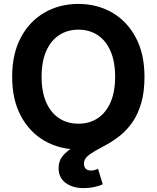

<svg xmlns="http://www.w3.org/2000/svg" viewBox="-20 -758 805 987"><path d="M382.8 10.3Q286.1 10.3 209 -34.2Q131.8 -78.6 87.2 -162.1Q42.5 -245.6 42.5 -363.3Q42.5 -481.4 87.2 -565.2Q131.8 -648.9 209 -693.4Q286.1 -737.8 382.8 -737.8Q479.5 -737.8 556.4 -693.4Q633.3 -648.9 678 -565.2Q722.7 -481.4 722.7 -363.3Q722.7 -245.6 678 -161.9Q633.3 -78.1 556.4 -33.9Q479.5 10.3 382.8 10.3ZM382.8 -122.1Q439.5 -122.1 481.9 -149.9Q524.4 -177.7 548.1 -231.7Q571.8 -285.6 571.8 -363.3Q571.8 -441.4 548.1 -495.6Q524.4 -549.8 481.9 -577.6Q439.5 -605.5 382.8 -605.5Q326.7 -605.5 283.9 -577.4Q241.2 -549.3 217.5 -495.4Q193.8 -441.4 193.8 -363.3Q193.8 -285.6 217.5 -231.9Q241.2 -178.2 283.9 -150.1Q326.7 -122.1 382.8 -122.1ZM411.6 209Q353 209 317.1 182.1Q281.2 155.3 281.2 106.4Q281.2 68.8 303 43Q324.7 17.1 360.4 -2.7Q396 -22.5 438.7 -42.2Q481.4 -62 523.9 -87.2Q566.4 -112.3 602.1 -148.2Q637.7 -184.1 659.4 -236.3Q681.2 -288.6 681.2 -363.3H722.7Q722.7 -284.2 705.8 -227.3Q689 -170.4 661.4 -130.6Q633.8 -90.8 600.6 -63.7Q567.4 -36.6 534.2 -18.1Q501 0.5 473.1 15.6Q445.3 30.8 428.5 46.4Q411.6 62 411.6 83.5Q411.6 100.1 420.7 109.4Q429.7 118.7 448.2 118.7Q458 118.7 466.8 116Q475.6 113.3 483.9 109.9L508.3 189.5Q490.7 197.8 464.6 203.4Q438.5 209 411.6 209Z"/></svg>

Font: Inter 18pt
Style: Bold
Weight: 700
Designer: Rasmus Andersson
Foundry: rsms
Version: Version 4.001;git-66647c0bb